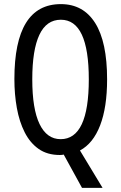

<svg xmlns="http://www.w3.org/2000/svg" viewBox="-20 -744 590 934"><path d="M501 -358Q501 -222 467 -134Q433 -46 369 -12L479 170H379L290 8Q282 10 271 10Q210 10 168 -19.5Q126 -49 100 -100.5Q74 -152 62 -218.5Q50 -285 50 -359Q50 -724 276 -724Q385 -724 443 -632Q501 -540 501 -358ZM137 -358Q137 -214 172.5 -140.5Q208 -67 275 -67Q412 -67 412 -358Q412 -648 276 -648Q206 -648 171.5 -574.5Q137 -501 137 -358Z"/></svg>

Font: Noto Sans Lao ExtraCondensed
Style: Regular
Weight: 400
Width: 2
Designer: Monotype Design Team
Foundry: Monotype Imaging Inc.
Version: Version 2.003; ttfautohint (v1.8.4.7-5d5b)